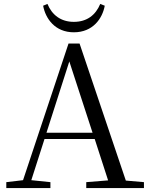

<svg xmlns="http://www.w3.org/2000/svg" viewBox="-20 -955 758 975"><path d="M199 -926C211 -861 259 -791 355 -791C452 -791 500 -861 512 -926L489 -935C466 -879 422 -844 355 -844C289 -844 244 -879 221 -935ZM332 -643 450 -281H216ZM418 0H711V-30L619 -38L384 -734H328L97 -40L12 -30V0H236V-30L139 -40L206 -249H461L529 -39L418 -30Z"/></svg>

Font: Noto Serif CJK TC
Style: Regular
Weight: 400
Designer: Ryoko NISHIZUKA 西塚涼子 (kana & ideographs); Frank Grießhammer (Latin, Greek & Cyrillic); Wenlong ZHANG 张文龙 (bopomofo); San
Foundry: Adobe
Version: Version 2.001;hotconv 1.1.0;makeotfexe 2.6.0